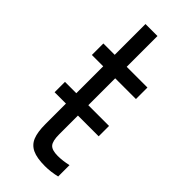

<svg xmlns="http://www.w3.org/2000/svg" viewBox="-241 -780 838 838"><g transform="rotate(45 178.0 -361.5)"><path d="M183 -245V-129Q183 -88 196 -73Q209 -58 245 -58Q275 -58 310 -66V4Q273 13 237 13Q187 13 159.5 0Q132 -13 120.5 -41Q109 -69 109 -118V-245H39V-309H109V-475H39V-546H109V-736H183V-546H311V-475H183V-309H311V-245Z"/></g></svg>

Font: Biryani Light
Style: Regular
Weight: 300
Designer: Dan Reynolds and Mathieu Réguer
Foundry: Dan Reynolds and Mathieu Réguer
Version: Version 1.004; ttfautohint (v1.1) -l 5 -r 5 -G 72 -x 0 -D la